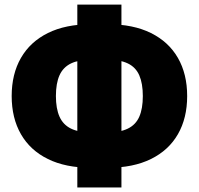

<svg xmlns="http://www.w3.org/2000/svg" viewBox="-20 -789 880 850"><path d="M381.8 -46.4Q270.5 -46.4 192.1 -85Q113.8 -123.5 72.8 -194.8Q31.7 -266.1 31.7 -363.8Q31.7 -461.4 72.8 -532.7Q113.8 -604 192.1 -642.8Q270.5 -681.6 381.8 -681.6H458.5Q569.8 -681.6 648.2 -642.8Q726.6 -604 767.6 -532.7Q808.6 -461.4 808.6 -363.8Q808.6 -266.1 767.6 -194.8Q726.6 -123.5 648.2 -85Q569.8 -46.4 458.5 -46.4ZM385.7 -202.6H454.6Q511.2 -202.6 546.1 -219.7Q581.1 -236.8 596.7 -272.5Q612.3 -308.1 612.3 -363.8Q612.3 -419.4 596.7 -455.3Q581.1 -491.2 546.1 -508.1Q511.2 -524.9 454.6 -524.9H385.7Q329.1 -524.9 294.2 -508.1Q259.3 -491.2 243.4 -455.6Q227.5 -419.9 227.5 -363.8Q227.5 -308.6 243.4 -272.7Q259.3 -236.8 294.2 -219.7Q329.1 -202.6 385.7 -202.6ZM322.3 41V-768.6H517.6V41Z"/></svg>

Font: Inter 17pt Black
Style: Regular
Weight: 900
Version: Version 4.001;git-66647c0bb